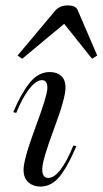

<svg xmlns="http://www.w3.org/2000/svg" viewBox="-20 -679 379 709"><path d="M62 -462 45 -474 185 -641Q202 -659 230 -659Q262 -659 268 -639L339 -474L320 -462L217 -591ZM129 10Q103 10 85 -5.5Q67 -21 67 -52Q67 -91 111 -209Q155 -327 155 -355Q155 -383 135 -383Q113 -383 87.5 -350Q62 -317 40 -262L29 -265Q57 -332 89 -372.5Q121 -413 164 -413Q190 -413 206 -398.5Q222 -384 222 -355Q222 -317 179 -202Q136 -87 136 -54Q136 -22 158 -22Q202 -22 251 -142L262 -139Q247 -105 236 -83.5Q225 -62 208.5 -38Q192 -14 172 -2Q152 10 129 10Z"/></svg>

Font: HK Venetian
Style: Italic
Weight: 400
Italic angle: -12°
Version: Version 1.000;PS 001.000;hotconv 1.0.88;makeotf.lib2.5.64775